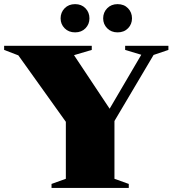

<svg xmlns="http://www.w3.org/2000/svg" viewBox="-36 -932 854 952"><path d="M55 -657.5 -15.5 -684.5V-705H419V-684.5L331 -658.5L528.5 -361.5L486.5 -357L664.5 -660.5L584.5 -684.5V-705H799V-684.5L725.5 -659.5L531.5 -332V-45.5L602.5 -20V0H219.5V-20L290.5 -45.5V-328ZM336.5 -771.5Q304.5 -771.5 284.5 -791.8Q264.5 -812 264.5 -841Q264.5 -870.5 284.5 -891Q304.5 -911.5 336.5 -911.5Q368 -911.5 387.8 -891Q407.5 -870.5 407.5 -841Q407.5 -812 387.8 -791.8Q368 -771.5 336.5 -771.5ZM547 -771.5Q515.5 -771.5 495.5 -791.8Q475.5 -812 475.5 -841Q475.5 -870.5 495.5 -891Q515.5 -911.5 547 -911.5Q579 -911.5 598.8 -891Q618.5 -870.5 618.5 -841Q618.5 -812 598.8 -791.8Q579 -771.5 547 -771.5Z"/></svg>

Font: Newsreader 60pt ExtraBold
Style: Regular
Weight: 800
Designer: Hugues Gentile
Foundry: Production Type
Version: Version 1.003